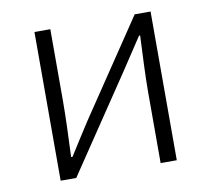

<svg xmlns="http://www.w3.org/2000/svg" viewBox="-65 -607 746 679"><g transform="rotate(-10 308.0 -267.0)"><path d="M100 0H156L386 -342C408 -375 440 -424 462 -457H466C463 -387 459 -315 459 -256V0H517V-534H460L230 -192C209 -159 177 -110 156 -76H151C154 -147 157 -219 157 -277V-534H100Z"/></g></svg>

Font: Noto Sans CJK SC Light
Style: Regular
Weight: 300
Designer: Ryoko NISHIZUKA 西塚涼子 (kana, bopomofo & ideographs); Paul D. Hunt (Latin, Greek & Cyrillic); Sandoll Communications 산돌커뮤니
Foundry: Adobe
Version: Version 2.004;hotconv 1.0.118;makeotfexe 2.5.65603